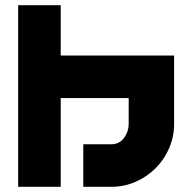

<svg xmlns="http://www.w3.org/2000/svg" viewBox="-20 -720 711 740"><path d="M214 -700V-506H651V-242Q651 -193 632 -149Q613 -105 580 -72Q547 -39 503 -19.5Q459 0 409 0H301V-164H409Q440 -164 458 -188.5Q476 -213 476 -242V-342H214V0H50V-700Z"/></svg>

Font: Aoudax Cyrillic
Style: Regular
Weight: 400
Designer: William Zhang
Foundry: William Zhang
Version: Version 1.00 June 4, 2021, initial release